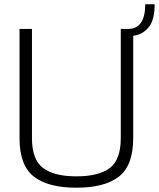

<svg xmlns="http://www.w3.org/2000/svg" viewBox="-20 -869 741 895"><path d="M601 -702V-225Q601 -98 534.5 -46Q468 6 336 6Q204 6 137.5 -46Q71 -98 71 -225V-734H129V-225Q129 -125 180.5 -86Q232 -47 336 -47Q441 -47 492 -86Q543 -125 543 -225V-734H576Q657 -734 657 -849H701Q701 -777 673.5 -742.5Q646 -708 601 -702Z"/></svg>

Font: Exo Light
Style: Regular
Weight: 300
Designer: Natanael Gama
Foundry: Natanael Gama
Version: Version 1.500; ttfautohint (v1.6)